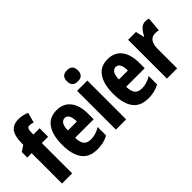

<svg xmlns="http://www.w3.org/2000/svg" viewBox="-31 -1341 1924 1924"><g transform="rotate(-45 931.5 -379.0)"><path d="M303 -430H214V0H70V-430H8V-508L70 -549V-562Q70 -669 105 -717Q140 -765 218 -765Q248 -765 273 -759.5Q298 -754 331 -741L302 -633Q288 -638 275.5 -640.5Q263 -643 250 -643Q231 -643 222.5 -627Q214 -611 214 -573V-550H303Z M551 -559Q646 -559 698 -493Q750 -427 750 -309V-231H487Q488 -167 512 -137Q536 -107 587 -107Q623 -107 655 -116.5Q687 -126 723 -148V-29Q657 10 566 10Q450 10 397.5 -64Q345 -138 345 -272Q345 -410 397 -484.5Q449 -559 551 -559ZM554 -446Q525 -446 507 -420.5Q489 -395 488 -334H615Q615 -389 599 -417.5Q583 -446 554 -446Z M907 -768Q985 -768 985 -689Q985 -611 907 -611Q829 -611 829 -689Q829 -768 907 -768ZM979 -550V0H834V-550Z M1274 -559Q1369 -559 1421 -493Q1473 -427 1473 -309V-231H1210Q1211 -167 1235 -137Q1259 -107 1310 -107Q1346 -107 1378 -116.5Q1410 -126 1446 -148V-29Q1380 10 1289 10Q1173 10 1120.5 -64Q1068 -138 1068 -272Q1068 -410 1120 -484.5Q1172 -559 1274 -559ZM1277 -446Q1248 -446 1230 -420.5Q1212 -395 1211 -334H1338Q1338 -389 1322 -417.5Q1306 -446 1277 -446Z M1810 -560Q1820 -560 1830.5 -558.5Q1841 -557 1855 -553L1842 -398Q1824 -405 1795 -405Q1748 -405 1725 -371.5Q1702 -338 1702 -279V0H1557V-550H1668L1689 -461H1696Q1711 -497 1740.5 -528.5Q1770 -560 1810 -560Z"/></g></svg>

Font: Noto Sans Arabic ExtCond ExtBd
Style: Regular
Weight: 800
Width: 2
Designer: Monotype Design Team, Nadine Chahine, Nizar Qandah and Khaled Hosny
Foundry: Monotype Imaging Inc.
Version: Version 2.012; ttfautohint (v1.8.4.7-5d5b)